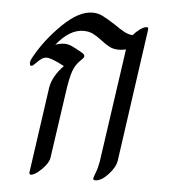

<svg xmlns="http://www.w3.org/2000/svg" viewBox="-45 -595 588 648"><g transform="rotate(5 248.5 -271.5)"><path d="M434 -508 371 -62Q367 -39 344 -14.5Q321 10 301 10Q294 10 294 4Q294 1 300.5 -15.5Q307 -32 311 -55L366 -439Q360 -438 354.5 -437Q349 -436 342 -436Q324 -436 311 -442.5Q298 -449 280 -463Q263 -476 249.5 -482.5Q236 -489 218 -489Q171 -489 127 -434Q144 -440 157 -440Q170 -440 182.5 -434.5Q195 -429 221 -414Q228 -409 228 -404Q228 -400 223 -395Q218 -390 217 -389Q199 -372 191 -348Q183 -324 177 -281L144 -52Q141 -34 118.5 -12Q96 10 83 10Q76 10 78 0L119 -288Q125 -326 162 -365Q118 -388 103 -388Q93 -388 85 -382.5Q77 -377 67 -366.5Q57 -356 53 -356Q47 -356 47 -365Q47 -374 56 -389Q89 -448 143 -500.5Q197 -553 243 -553Q262 -553 278.5 -544.5Q295 -536 320 -520Q340 -506 354.5 -498Q369 -490 384 -489Q393 -500 406.5 -510Q420 -520 430 -520Q434 -520 434.5 -516.5Q435 -513 434 -508Z"/></g></svg>

Font: Charm
Style: Regular
Weight: 400
Designer: Katatrad Aksorn Co.,Ltd.
Foundry: Cadson Demak Co.,Ltd.
Version: Version 1.001